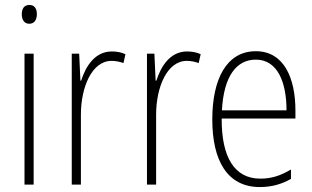

<svg xmlns="http://www.w3.org/2000/svg" viewBox="-20 -746 1263 776"><path d="M99 -726C76 -726 68 -709 68 -688C68 -667 78 -650 98 -650C119 -650 129 -666 129 -689C129 -709 121 -726 99 -726ZM116 -529H79V0H116Z M432 -538C363 -538 326 -477 308 -420H305L300 -529H270V0H307V-283C307 -393 351 -500 431 -500C449 -500 466 -496 479 -491L487 -527C470 -535 451 -538 432 -538Z M736 -538C667 -538 630 -477 612 -420H609L604 -529H574V0H611V-283C611 -393 655 -500 735 -500C753 -500 770 -496 783 -491L791 -527C774 -535 755 -538 736 -538Z M1014 -539C896 -539 838 -427 838 -263C838 -98 898 10 1030 10C1079 10 1119 -2 1156 -23V-61C1112 -35 1076 -24 1032 -24C928 -24 875 -110 876 -267H1174V-300C1174 -428 1129 -539 1014 -539ZM1014 -505C1101 -505 1138 -415 1138 -300H877C884 -437 935 -505 1014 -505Z"/></svg>

Font: Noto Sans Sinhala UI Condensed ExtraLight
Style: Regular
Weight: 200
Width: 3
Designer: Jelle Bosma - Monotype Design Team
Foundry: Monotype Imaging Inc.
Version: Version 2.006